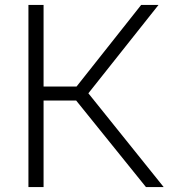

<svg xmlns="http://www.w3.org/2000/svg" viewBox="-20 -760 685 780"><path d="M573 0 289.5 -351.5H157V0H95.5V-740H157V-408.5H291L553.5 -740H624L339 -381L645 0Z"/></svg>

Font: Encode Sans Semi Expanded Light
Style: Regular
Weight: 300
Width: 6
Designer: Multiple Designers
Foundry: Impallari Type
Version: Version 2.000